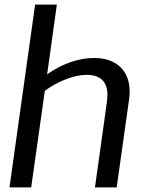

<svg xmlns="http://www.w3.org/2000/svg" viewBox="-20 -811 670 831"><path d="M541 -415Q541 -394 539 -383L485 0H391L443 -372Q445 -392 445 -399Q445 -487 355 -487Q315 -487 266.5 -468.5Q218 -450 174 -418L115 0H21L132 -791H226L184 -489Q229 -522 282.5 -541Q336 -560 387 -560Q459 -560 500 -521.5Q541 -483 541 -415Z"/></svg>

Font: Krub Medium
Style: Italic
Weight: 500
Italic angle: -8°
Designer: Ekaluck Peanpanawate
Foundry: Cadson Demak Co.,Ltd.
Version: Version 1.000; ttfautohint (v1.6)